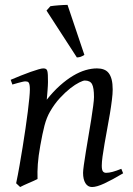

<svg xmlns="http://www.w3.org/2000/svg" viewBox="-20 -732 534 772"><path d="M475.1 -35.2Q430.7 -8.8 399.7 5.6Q368.7 20 350.1 20Q333 20 323.5 4.6Q314 -10.7 314 -37.1Q314 -45.9 317.1 -68.6Q320.3 -91.3 325.2 -121.6Q330.1 -151.9 335.9 -186Q341.8 -220.2 346.7 -251Q351.6 -281.7 354.7 -306.2Q357.9 -330.6 357.9 -341.8Q357.9 -378.9 350.1 -393.6Q342.3 -408.2 320.8 -408.2Q314.5 -408.2 298.6 -400.4Q282.7 -392.6 262.7 -377Q242.7 -361.3 220.9 -337.9Q199.2 -314.5 181.2 -283.2Q167.5 -259.8 158.9 -227.1Q150.4 -194.3 142.1 -147Q134.3 -103.5 132.1 -72.3Q129.9 -41 130.9 -12.2Q124.5 -8.8 115 -4.6Q105.5 -0.5 95.5 3.9Q85.4 8.3 76.2 12.5Q66.9 16.6 61 20L44.9 4.9Q51.8 -27.3 58.3 -64.9Q64.9 -102.5 71 -140.4Q77.1 -178.2 82.5 -215.1Q87.9 -252 91.8 -283Q95.7 -314 97.9 -337.4Q100.1 -360.8 100.1 -372.1Q100.1 -383.3 98.9 -389.9Q97.7 -396.5 95.5 -399.7Q93.3 -402.8 89.8 -403.8Q86.4 -404.8 82 -404.8Q77.6 -404.8 69.1 -402.8Q60.5 -400.9 51.8 -398.4Q41.5 -395.5 29.8 -392.1L22.9 -411.1Q43.5 -419.9 64.2 -428.2Q85 -436.5 103 -442.9Q121.1 -449.2 134.5 -453.1Q147.9 -457 153.8 -457Q160.6 -457 164.6 -454.8Q168.5 -452.6 170.2 -446.8Q171.9 -440.9 172.4 -430.2Q172.9 -419.4 172.9 -401.9Q172.9 -396.5 172.4 -387.2Q171.9 -377.9 171.1 -367.4Q170.4 -356.9 169.4 -346.9Q168.5 -336.9 168 -331.1Q194.3 -364.3 221.2 -388.2Q248 -412.1 273.9 -427.5Q299.8 -442.9 324 -450Q348.1 -457 370.1 -457Q385.3 -457 397.2 -452.6Q409.2 -448.2 417 -438.2Q424.8 -428.2 429 -411.9Q433.1 -395.5 433.1 -372.1Q433.1 -355 429.9 -329.6Q426.8 -304.2 421.9 -274.7Q417 -245.1 411.1 -213.9Q405.3 -182.6 400.4 -154.3Q395.5 -126 392.3 -102.8Q389.2 -79.6 389.2 -65.9Q389.2 -49.3 393.6 -43.2Q397.9 -37.1 406.7 -37.1Q418 -37.1 432.6 -41Q447.3 -44.9 467.8 -53.2ZM319.3 -511.2Q309.6 -505.4 303.7 -503.4Q297.9 -501.5 289.1 -501L167 -689.5L182.6 -707Q188.5 -708 197.5 -709Q206.5 -710 216.6 -710.7Q226.6 -711.4 235.8 -711.9Q245.1 -712.4 251.5 -712.4Z"/></svg>

Font: Gentium Plus Am
Style: Italic
Weight: 400
Italic angle: -8°
Designer: J. Victor Gaultney, Annie Olsen, Iska Routamaa, Becca Hirsbrunner
Foundry: SIL International
Version: Version 5.000